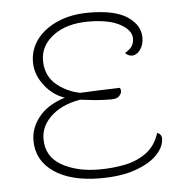

<svg xmlns="http://www.w3.org/2000/svg" viewBox="-44 -553 557 606"><g transform="rotate(-5 235.0 -250.0)"><path d="M251 12Q157 12 103.5 -25Q50 -62 50 -125Q50 -168 81.5 -204Q113 -240 177 -256L189 -244Q136 -252 103 -290Q70 -328 70 -371Q70 -412 94 -443.5Q118 -475 160.5 -493.5Q203 -512 259 -512Q342 -512 381.5 -485Q421 -458 421 -419Q421 -396 409.5 -380.5Q398 -365 383 -365Q378 -365 372.5 -367.5Q367 -370 362 -375Q380 -386 385.5 -396Q391 -406 391 -419Q391 -445 355.5 -464.5Q320 -484 255 -484Q186 -484 144 -452.5Q102 -421 102 -374Q102 -324 138.5 -295Q175 -266 224 -260L226 -243Q159 -236 120.5 -203.5Q82 -171 82 -127Q82 -71 130.5 -43.5Q179 -16 249 -16Q290 -16 329 -23.5Q368 -31 398 -52.5Q428 -74 441 -115Q449 -112 452 -107Q455 -102 455 -97Q455 -70 431 -45Q407 -20 361.5 -4Q316 12 251 12ZM306 -233Q273 -233 248 -236Q223 -239 205 -241V-262Q242 -264 273.5 -265Q305 -266 336 -267Q339 -263 339 -257Q339 -249 331.5 -241Q324 -233 306 -233Z"/></g></svg>

Font: Arima Thin
Style: Regular
Weight: 100
Designer: Joana Correia and Natanael Gama
Foundry: NDISCOVER
Version: Version 1.101;gftools[0.9.23]